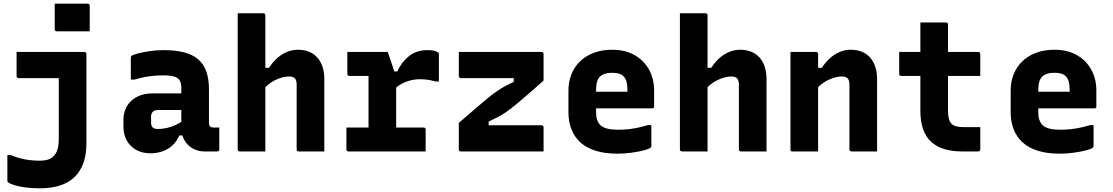

<svg xmlns="http://www.w3.org/2000/svg" viewBox="-20 -822 6040 1042"><path d="M438 -540Q441 -540 443.5 -538.5Q446 -537 447.5 -534.5Q449 -532 449 -529Q449 -476 449 -427.5Q449 -379 449 -333Q449 -287 449 -240.5Q449 -194 449 -145.5Q449 -97 449 -44Q449 16 433 61.5Q417 107 385.5 138Q354 169 306 184.5Q258 200 195 200Q153 200 116.5 195Q80 190 55.5 182Q31 174 23 167Q22 165 21 163Q20 161 20 159Q20 124 20 89Q20 54 20 20H40Q66 31 91 37.5Q116 44 142 47Q168 50 195 50Q224 50 243.5 43Q263 36 275 21Q284 11 289 -2Q294 -15 296.5 -32Q299 -49 299 -69Q299 -116 299 -156Q299 -196 299 -233.5Q299 -271 299 -311Q299 -351 299 -398H287Q261 -398 235.5 -398Q210 -398 184 -398Q158 -398 132.5 -398Q107 -398 81 -398Q76 -398 73 -401Q70 -404 70 -409Q70 -442 70 -474.5Q70 -507 70 -540Q116 -540 162 -540Q208 -540 254 -540Q300 -540 346 -540Q392 -540 438 -540ZM277 -802Q298 -802 320.5 -802Q343 -802 366.5 -802Q390 -802 412.5 -802Q435 -802 456 -802Q461 -802 464 -799Q467 -796 467 -791V-652Q446 -652 423.5 -652Q401 -652 377.5 -652Q354 -652 331.5 -652Q309 -652 288 -652Q283 -652 280 -655Q277 -658 277 -663Z M1114 -337Q1114 -314 1114 -291.5Q1114 -269 1114 -246Q1114 -223 1114 -200Q1114 -177 1114 -155Q1114 -149 1115.5 -144Q1117 -139 1120 -136Q1123 -133 1127.5 -131.5Q1132 -130 1139 -130Q1142 -130 1144.5 -130Q1147 -130 1150 -130H1170Q1170 -100 1170 -70.5Q1170 -41 1170 -11Q1170 -6 1167 -3Q1164 0 1159 0Q1154 0 1131.5 0Q1109 0 1092 0Q1063 0 1040 -9.5Q1017 -19 999.5 -36.5Q982 -54 973 -78Q964 -102 964 -131Q964 -161 964 -191Q964 -221 964 -251Q964 -268 964 -283.5Q964 -299 964 -315Q964 -331 964 -347Q964 -372 954.5 -386.5Q945 -401 923.5 -407Q902 -413 867 -413Q839 -413 812.5 -410.5Q786 -408 761 -403Q736 -398 710 -390H690Q690 -419 690 -449.5Q690 -480 690 -508Q690 -512 691 -514.5Q692 -517 693 -518Q699 -524 727 -531.5Q755 -539 793 -544.5Q831 -550 867 -550Q932 -550 978.5 -538Q1025 -526 1055 -500.5Q1085 -475 1099.5 -434.5Q1114 -394 1114 -337ZM800 -155Q800 -139 808.5 -130.5Q817 -122 836 -122Q861 -122 885.5 -127.5Q910 -133 934 -144Q958 -155 982 -172V-87H953Q940 -56 917.5 -34.5Q895 -13 864 -1.5Q833 10 797 10Q752 10 719 -8.5Q686 -27 668 -59.5Q650 -92 650 -134V-171Q650 -203 661 -229.5Q672 -256 692.5 -275Q713 -294 742 -304.5Q771 -315 807 -315Q842 -315 875.5 -315Q909 -315 939 -315Q969 -315 995 -315Q1004 -315 1008.5 -297.5Q1013 -280 1014 -259Q1015 -238 1015 -225Q985 -225 955.5 -225Q926 -225 896 -225Q866 -225 836 -225Q827 -225 820.5 -222.5Q814 -220 809 -215Q805 -211 802.5 -205Q800 -199 800 -192Z M1281 0Q1278 0 1275.5 -1.5Q1273 -3 1271.5 -5Q1270 -7 1270 -11Q1270 -91 1270 -171Q1270 -251 1270 -331.5Q1270 -412 1270 -492Q1270 -572 1270 -652Q1270 -679 1270 -704Q1270 -729 1270 -750Q1298 -750 1321 -750Q1344 -750 1365.5 -750Q1387 -750 1409 -750Q1413 -750 1415 -748.5Q1417 -747 1418.5 -745Q1420 -743 1420 -739Q1420 -647 1420 -554.5Q1420 -462 1420 -369.5Q1420 -277 1420 -184.5Q1420 -92 1420 0Q1395 0 1373 0Q1351 0 1328.5 0Q1306 0 1281 0ZM1403 -328V-454H1440Q1454 -476 1471 -494Q1488 -512 1508 -525Q1528 -538 1550.5 -545Q1573 -552 1598 -552Q1630 -552 1656.5 -541.5Q1683 -531 1701.5 -510.5Q1720 -490 1730 -460.5Q1740 -431 1740 -394Q1740 -346 1740 -297Q1740 -248 1740 -198.5Q1740 -149 1740 -99Q1740 -74 1740 -49.5Q1740 -25 1740 0Q1703 0 1671 0Q1639 0 1601 0Q1598 0 1595.5 -1.5Q1593 -3 1591.5 -5Q1590 -7 1590 -11Q1590 -70 1590 -128.5Q1590 -187 1590 -246Q1590 -305 1590 -363Q1590 -386 1580.5 -396.5Q1571 -407 1548 -407Q1532 -407 1512.5 -402Q1493 -397 1473 -387Q1453 -377 1435 -362.5Q1417 -348 1403 -328Z M1980 -71V-147Q1980 -164 1980 -181Q1980 -198 1980 -215.5Q1980 -233 1980 -250Q1980 -277 1980 -303.5Q1980 -330 1980 -357Q1980 -384 1980 -410H1960Q1939 -410 1917.5 -410Q1896 -410 1876 -410Q1871 -410 1868 -413Q1865 -416 1865 -421Q1865 -451 1865 -480.5Q1865 -510 1865 -540Q1876 -540 1891 -540Q1906 -540 1923 -540Q1940 -540 1959 -540Q1978 -540 1999 -540Q2020 -540 2041.5 -540Q2063 -540 2084 -540Q2084 -540 2089 -526.5Q2094 -513 2100.5 -492.5Q2107 -472 2114 -452Q2121 -432 2125.5 -418Q2130 -404 2130 -404Q2130 -361 2130 -319.5Q2130 -278 2130 -237.5Q2130 -197 2130 -155.5Q2130 -114 2130 -71ZM2098 -434H2136Q2159 -485 2199.5 -517.5Q2240 -550 2301 -550Q2324 -550 2338.5 -546Q2353 -542 2359 -536Q2361 -535 2361.5 -532.5Q2362 -530 2362 -526Q2362 -489 2362 -453Q2362 -417 2362 -380H2342Q2318 -387 2299.5 -389.5Q2281 -392 2258 -392Q2231 -392 2203.5 -384.5Q2176 -377 2152.5 -363Q2129 -349 2112 -328ZM1860 -130H2278Q2283 -130 2285 -128.5Q2287 -127 2288.5 -125Q2290 -123 2290 -119Q2290 -98 2290 -79Q2290 -60 2290 -40.5Q2290 -21 2290 0H1872Q1866 0 1863 -3Q1860 -6 1860 -11Q1860 -32 1860 -51.5Q1860 -71 1860 -90Q1860 -109 1860 -130Z M2470 -540H2919Q2923 -540 2925 -538.5Q2927 -537 2928.5 -535Q2930 -533 2930 -529V-385Q2897 -355 2870 -331.5Q2843 -308 2821.5 -289.5Q2800 -271 2783 -257Q2766 -243 2751.5 -232Q2737 -221 2724 -212Q2702 -197 2681 -186.5Q2660 -176 2632 -162V-142Q2660 -142 2687.5 -142Q2715 -142 2743 -142H2919Q2924 -142 2927 -139Q2930 -136 2930 -131Q2930 -98 2930 -65.5Q2930 -33 2930 0H2481Q2478 0 2475.5 -1.5Q2473 -3 2471.5 -5Q2470 -7 2470 -11V-155Q2529 -206 2568 -239.5Q2607 -273 2634 -295Q2661 -317 2683 -331Q2703 -345 2722.5 -355Q2742 -365 2768 -378V-398Q2742 -398 2715 -398Q2688 -398 2662 -398H2481Q2478 -398 2475.5 -399.5Q2473 -401 2471.5 -403.5Q2470 -406 2470 -409Q2470 -442 2470 -474.5Q2470 -507 2470 -540Z M3302 -552Q3373 -552 3424 -523Q3475 -494 3502.5 -444Q3530 -394 3530 -330V-244Q3530 -241 3529 -238.5Q3528 -236 3525.5 -235Q3523 -234 3520 -234H3300Q3283 -234 3265 -234Q3247 -234 3230 -234H3185V-324H3385Q3385 -328 3385 -330.5Q3385 -333 3385 -337Q3385 -362 3380 -379.5Q3375 -397 3364 -408Q3354 -418 3339 -422.5Q3324 -427 3302 -427Q3257 -427 3236 -406Q3215 -385 3215 -337V-210Q3215 -188 3220.5 -172Q3226 -156 3236 -145Q3251 -130 3275.5 -124Q3300 -118 3332 -118Q3368 -118 3396 -121.5Q3424 -125 3448.5 -130.5Q3473 -136 3495 -143H3515Q3515 -115 3515 -86.5Q3515 -58 3515 -29Q3515 -27 3514 -25Q3513 -23 3511 -21Q3504 -14 3476 -6.5Q3448 1 3409 6.5Q3370 12 3331 12Q3264 12 3213.5 -3.5Q3163 -19 3130.5 -48.5Q3098 -78 3081.5 -119.5Q3065 -161 3065 -212V-330Q3065 -378 3081 -418.5Q3097 -459 3128 -489Q3159 -519 3203 -535.5Q3247 -552 3302 -552Z M3681 0Q3678 0 3675.5 -1.5Q3673 -3 3671.5 -5Q3670 -7 3670 -11Q3670 -91 3670 -171Q3670 -251 3670 -331.5Q3670 -412 3670 -492Q3670 -572 3670 -652Q3670 -679 3670 -704Q3670 -729 3670 -750Q3698 -750 3721 -750Q3744 -750 3765.5 -750Q3787 -750 3809 -750Q3813 -750 3815 -748.5Q3817 -747 3818.5 -745Q3820 -743 3820 -739Q3820 -647 3820 -554.5Q3820 -462 3820 -369.5Q3820 -277 3820 -184.5Q3820 -92 3820 0Q3795 0 3773 0Q3751 0 3728.5 0Q3706 0 3681 0ZM3803 -328V-454H3840Q3854 -476 3871 -494Q3888 -512 3908 -525Q3928 -538 3950.5 -545Q3973 -552 3998 -552Q4030 -552 4056.5 -541.5Q4083 -531 4101.5 -510.5Q4120 -490 4130 -460.5Q4140 -431 4140 -394Q4140 -346 4140 -297Q4140 -248 4140 -198.5Q4140 -149 4140 -99Q4140 -74 4140 -49.5Q4140 -25 4140 0Q4103 0 4071 0Q4039 0 4001 0Q3998 0 3995.5 -1.5Q3993 -3 3991.5 -5Q3990 -7 3990 -11Q3990 -70 3990 -128.5Q3990 -187 3990 -246Q3990 -305 3990 -363Q3990 -386 3980.5 -396.5Q3971 -407 3948 -407Q3932 -407 3912.5 -402Q3893 -397 3873 -387Q3853 -377 3835 -362.5Q3817 -348 3803 -328Z M4740 0Q4703 0 4671 0Q4639 0 4601 0Q4598 0 4595.5 -1.5Q4593 -3 4591.5 -5Q4590 -7 4590 -11Q4590 -70 4590 -129Q4590 -188 4590 -246.5Q4590 -305 4590 -363Q4590 -386 4580.5 -396.5Q4571 -407 4548 -407Q4532 -407 4512.5 -402Q4493 -397 4473 -387Q4453 -377 4435 -362.5Q4417 -348 4403 -328V-454H4440Q4459 -483 4483 -505Q4507 -527 4536 -539.5Q4565 -552 4598 -552Q4630 -552 4656.5 -541.5Q4683 -531 4701.5 -510.5Q4720 -490 4730 -460.5Q4740 -431 4740 -394Q4740 -346 4740 -297Q4740 -248 4740 -198.5Q4740 -149 4740 -99Q4740 -74 4740 -49.5Q4740 -25 4740 0ZM4420 0Q4395 0 4373 0Q4351 0 4328.5 0Q4306 0 4281 0Q4278 0 4276 -0.5Q4274 -1 4272.5 -2.5Q4271 -4 4270.5 -6Q4270 -8 4270 -11Q4270 -65 4270 -119Q4270 -173 4270 -226.5Q4270 -280 4270 -334Q4270 -388 4270 -442Q4270 -469 4270 -494Q4270 -519 4270 -540Q4298 -540 4321 -540Q4344 -540 4365.5 -540Q4387 -540 4409 -540Q4413 -540 4415 -538.5Q4417 -537 4418.5 -535Q4420 -533 4420 -529Q4420 -441 4420 -353Q4420 -265 4420 -176.5Q4420 -88 4420 0Z M4860 -540H5289Q5294 -540 5297 -537Q5300 -534 5300 -529Q5300 -508 5300 -489Q5300 -470 5300 -450.5Q5300 -431 5300 -410H4871Q4869 -410 4866.5 -410.5Q4864 -411 4862.5 -412.5Q4861 -414 4860.5 -416Q4860 -418 4860 -421Q4860 -442 4860 -461.5Q4860 -481 4860 -500Q4860 -519 4860 -540ZM5300 -132Q5300 -102 5300 -71.5Q5300 -41 5300 -11Q5300 -7 5297 -3.5Q5294 0 5289 0Q5286 0 5276.5 0Q5267 0 5254 0Q5241 0 5228 0Q5215 0 5204 0Q5149 0 5106.5 -12.5Q5064 -25 5034.5 -51.5Q5005 -78 4990 -120Q4975 -162 4975 -220Q4975 -268 4975 -315.5Q4975 -363 4975 -410Q4975 -457 4975 -504.5Q4975 -552 4975 -600Q4975 -625 4975 -650Q4975 -675 4975 -700Q5010 -700 5045 -700Q5080 -700 5114 -700Q5118 -700 5120 -698.5Q5122 -697 5123.5 -695Q5125 -693 5125 -689Q5125 -631 5125 -572Q5125 -513 5125 -454.5Q5125 -396 5125 -338Q5125 -280 5125 -221Q5125 -195 5129.5 -178Q5134 -161 5144 -150Q5155 -140 5171 -136Q5187 -132 5209 -132Q5221 -132 5232.5 -132Q5244 -132 5256 -132Q5268 -132 5280 -132Z M5702 -552Q5773 -552 5824 -523Q5875 -494 5902.5 -444Q5930 -394 5930 -330V-244Q5930 -241 5929 -238.5Q5928 -236 5925.5 -235Q5923 -234 5920 -234H5700Q5683 -234 5665 -234Q5647 -234 5630 -234H5585V-324H5785Q5785 -328 5785 -330.5Q5785 -333 5785 -337Q5785 -362 5780 -379.5Q5775 -397 5764 -408Q5754 -418 5739 -422.5Q5724 -427 5702 -427Q5657 -427 5636 -406Q5615 -385 5615 -337V-210Q5615 -188 5620.5 -172Q5626 -156 5636 -145Q5651 -130 5675.5 -124Q5700 -118 5732 -118Q5768 -118 5796 -121.5Q5824 -125 5848.5 -130.5Q5873 -136 5895 -143H5915Q5915 -115 5915 -86.5Q5915 -58 5915 -29Q5915 -27 5914 -25Q5913 -23 5911 -21Q5904 -14 5876 -6.5Q5848 1 5809 6.5Q5770 12 5731 12Q5664 12 5613.5 -3.5Q5563 -19 5530.5 -48.5Q5498 -78 5481.5 -119.5Q5465 -161 5465 -212V-330Q5465 -378 5481 -418.5Q5497 -459 5528 -489Q5559 -519 5603 -535.5Q5647 -552 5702 -552Z"/></svg>

Font: Recursive Monospace ExtraBold
Style: Regular
Weight: 800
Version: Version 1.047